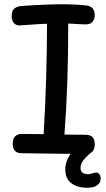

<svg xmlns="http://www.w3.org/2000/svg" viewBox="-20 -730 502 906"><path d="M455 112Q455 133 438.5 144.5Q422 156 392 156Q345 156 316.5 134.5Q288 113 288 69Q288 32 313 -4L80 -7Q40 -8 40 -53Q40 -76 52 -87Q64 -98 82 -98L186 -97Q201 -348 202 -618Q166 -617 103 -612L71 -610Q55 -610 45 -622Q35 -634 35 -655Q35 -677 45.5 -687.5Q56 -698 75 -701Q93 -703 149 -706Q205 -709 259 -710Q338 -710 388 -704Q427 -699 427 -659Q427 -639 416.5 -627Q406 -615 385 -615L355 -616L302 -619Q302 -323 284 -95L383 -94Q407 -94 417 -82.5Q427 -71 427 -49Q427 -21 410 -10Q384 11 372 28Q360 45 360 62Q360 92 396 92Q403 92 416 88Q429 84 433 84Q442 84 448.5 91.5Q455 99 455 112Z"/></svg>

Font: Mali Medium
Style: Regular
Weight: 500
Version: Version 1.000; ttfautohint (v1.6)